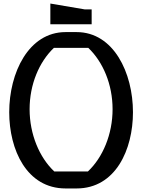

<svg xmlns="http://www.w3.org/2000/svg" viewBox="-20 -1053 802 1083"><path d="M497 -1000H458L264 -1033V-916H497ZM350 -872C141 -872 32 -642 32 -420C32 -209 130 10 350 10H412C632 10 730 -209 730 -420C730 -642 621 -872 412 -872ZM478 -783C561 -704 615 -577 615 -437C615 -296 560 -165 476 -86H286C202 -165 147 -296 147 -437C147 -577 201 -704 284 -783Z"/></svg>

Font: BackOut Medium
Style: Regular
Weight: 500
Designer: Frank Adebiaye
Foundry: Velvetyne Type Foundry
Version: Version 2.000;hotconv 1.0.109;makeotfexe 2.5.65596